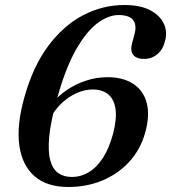

<svg xmlns="http://www.w3.org/2000/svg" viewBox="-20 -733 683 766"><path d="M476 -713Q538.5 -713 577.5 -693Q616.5 -673 632.5 -640.8Q648.5 -608.5 639 -571.5Q631 -536.5 608.2 -517.2Q585.5 -498 555.5 -498Q522.5 -498 510.5 -515.5Q498.5 -533 508 -564.5L516.5 -596Q526.5 -632.5 511.2 -652.8Q496 -673 453 -673Q412 -673 367.8 -639.8Q323.5 -606.5 281.5 -531.8Q239.5 -457 205.5 -332Q181.5 -245 176.2 -186.2Q171 -127.5 180.8 -92.5Q190.5 -57.5 212.8 -42.2Q235 -27 266.5 -27Q303.5 -27 335.5 -46.8Q367.5 -66.5 392 -105.2Q416.5 -144 431.5 -201Q446.5 -260 440.8 -298.8Q435 -337.5 411.5 -356.8Q388 -376 349.5 -376Q322.5 -376 295.2 -365.5Q268 -355 243.5 -336.2Q219 -317.5 200.2 -292.2Q181.5 -267 171.5 -236.5L149 -248Q160.5 -286 186.2 -318.2Q212 -350.5 247.2 -374.2Q282.5 -398 323.8 -411.5Q365 -425 408.5 -425Q471.5 -425 512 -398.2Q552.5 -371.5 565.5 -321.8Q578.5 -272 559 -203Q540.5 -137 496.5 -88.5Q452.5 -40 389.8 -13.5Q327 13 252.5 13Q167 13 117.5 -30.2Q68 -73.5 57 -153.5Q46 -233.5 77 -344Q111 -467 172 -549Q233 -631 311.2 -672Q389.5 -713 476 -713Z"/></svg>

Font: Fraunces Medium
Style: Italic
Weight: 500
Italic angle: -16°
Version: Version 1.000;[b76b70a41]